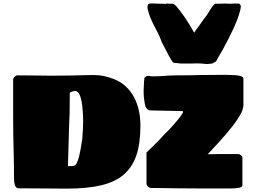

<svg xmlns="http://www.w3.org/2000/svg" viewBox="-20 -1118 1520 1139"><path d="M243 0 90 -1Q73 -1 68 -23Q63 -37 63 -63Q63 -150 61 -218Q58 -316 58 -425V-645Q58 -654 66.5 -662.5Q75 -671 84 -671L200 -670Q233 -669 283 -669Q358 -669 400 -670L437 -671Q499 -673 535 -673Q597 -673 655 -649Q723 -623 764 -560Q813 -484 813 -373Q813 -268 789.5 -198Q766 -128 715 -83Q664 -39 581.5 -19Q499 1 375 1ZM394 -132Q402 -132 416 -134Q421 -135 423.5 -136.5Q426 -138 428 -139Q440 -153 451 -198Q458 -226 468 -294Q473 -352 473 -394V-413Q473 -439 468 -491Q461 -543 448 -564Q437 -578 428 -578Q419 -578 412 -576Q405 -574 403 -573Q401 -572 394 -568L393 -448Q393 -432 391 -400L390 -376Q388 -326 388 -304L383 -133Q387 -132 394 -132ZM1024 -1Q979 -1 956 -2L876 -3Q866 -3 858 -11Q849 -20 849 -28V-213Q916 -276 957 -323Q982 -346 1004.5 -372Q1027 -398 1032 -404Q1052 -428 1056 -436Q1066 -449 1066 -455Q1066 -459 1061 -459L871 -463Q854 -463 843 -486Q838 -500 834 -538Q832 -554 832 -584Q832 -593 833 -600Q833 -615 834 -623Q834 -639 836 -645V-655L841 -660Q849 -668 861 -668Q868 -668 873 -666L884 -665Q920 -665 958 -668Q994 -671 1031 -671Q1126 -671 1173 -673L1318 -674Q1374 -674 1404 -668Q1417 -663 1421 -660Q1424 -654 1424 -653V-493Q1424 -484 1417 -461Q1409 -440 1387 -408Q1343 -340 1212 -203Q1256 -203 1277 -204H1336H1393Q1402 -204 1410 -197.5Q1418 -191 1418 -184V-23V-20Q1418 -13 1411 -8Q1402 -4 1389 -3Q1377 0 1348 0H1173Q1071 0 1024 -1ZM1177 -741Q1170 -742 1150 -742L1114 -741H1054L1009 -746L1001 -754Q977 -794 969 -812L939 -869Q935 -882 928 -897.5Q921 -913 919 -918L908 -939Q882 -987 871 -1016Q864 -1032 856 -1064L855 -1071V-1077Q855 -1085 858.5 -1091Q862 -1097 870 -1097Q874 -1097 883 -1097.5Q892 -1098 899 -1097Q909 -1096 926 -1096H956L960 -1093L965 -1097L985 -1096H1004Q1009 -1096 1018 -1088.5Q1027 -1081 1036 -1069Q1060 -1039 1079 -1011Q1113 -959 1132 -924Q1142 -940 1166 -972L1190 -1006L1209 -1031Q1232 -1070 1245 -1086Q1254 -1096 1259 -1096H1280L1317 -1097L1337 -1096H1347L1370 -1097H1394Q1401 -1097 1405 -1091Q1409 -1085 1409 -1077L1407 -1071V-1064Q1390 -994 1344 -906Q1327 -870 1313 -846L1304 -828Q1284 -795 1262 -754L1239 -741L1209 -738Q1199 -738 1190 -739.5Q1181 -741 1177 -741Z"/></svg>

Font: Sigmar One
Style: Regular
Weight: 400
Designer: Vernon Adams
Foundry: Vernon Adams
Version: Version 2.000